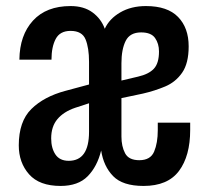

<svg xmlns="http://www.w3.org/2000/svg" viewBox="-20 -606 691 634"><path d="M180 8Q110 8 76 -30.5Q42 -69 42 -126Q42 -205 83.5 -246Q125 -287 196 -306L274 -327V-402Q274 -448 262.5 -476Q251 -504 213 -504Q178 -504 164 -477.5Q150 -451 150 -409H44Q45 -490 89 -538Q133 -586 213 -586Q257 -586 285.5 -565Q314 -544 326 -511Q341 -544 377 -565Q413 -586 462 -586Q533 -586 568 -550Q603 -514 603 -453Q603 -397 581.5 -366Q560 -335 525.5 -320.5Q491 -306 452 -297L381 -282V-155Q381 -123 393 -100Q405 -77 440 -77Q477 -77 489 -105.5Q501 -134 501 -176V-201H608V-177Q608 -91 571 -41.5Q534 8 454 8Q385 8 353.5 -24.5Q322 -57 314 -109Q301 -56 269.5 -24Q238 8 180 8ZM381 -340 436 -353Q471 -361 488 -379Q505 -397 505 -436Q505 -462 492 -480.5Q479 -499 446 -499Q409 -499 395 -471Q381 -443 381 -397ZM207 -75Q274 -75 274 -171V-265L228 -250Q190 -237 169.5 -212.5Q149 -188 149 -149Q149 -117 163 -96Q177 -75 207 -75Z"/></svg>

Font: Oswald
Style: Regular
Weight: 400
Designer: Vernon Adams
Foundry: Vernon Adams
Version: Version 4.103; ttfautohint (v1.8.3)